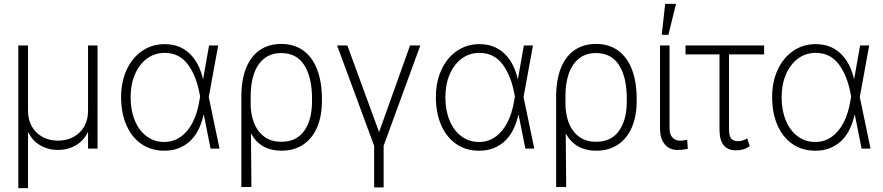

<svg xmlns="http://www.w3.org/2000/svg" viewBox="-20 -764 4541 987"><path d="M74.2 -530.3H124V-193.4Q124 -148.9 143.6 -114.3Q163.1 -79.6 198 -60.3Q232.9 -41 278.3 -41Q323.2 -41 358.4 -60.3Q393.6 -79.6 413.1 -114.3Q432.6 -148.9 432.6 -193.4V-530.3H481.4V0H432.6V-82H429.7Q410.2 -40.5 369.4 -16.8Q328.6 6.8 278.3 6.8Q227.5 6.8 187 -16.8Q146.5 -40.5 127 -82H124V203.1H74.2Z M602.5 -264.6Q602.5 -343.3 631.1 -405.3Q659.7 -467.3 710.7 -502.2Q761.7 -537.1 826.2 -537.1Q903.3 -537.1 953.9 -489.5Q1004.4 -441.9 1023.9 -356L1054.7 -530.3H1101.6L1053.2 -265.1L1108.4 0H1062.5L1027.8 -173.8H1026.4Q1005.4 -80.1 951.9 -34.2Q898.4 11.7 823.2 10.7Q756.8 10.7 706.8 -23.9Q656.7 -58.6 629.6 -121.1Q602.5 -183.6 602.5 -264.6ZM824.2 -34.2Q871.1 -34.2 908.2 -60.3Q945.3 -86.4 970 -134Q994.6 -181.6 1004.9 -246.1L1008.8 -268.1L1005.9 -282.2Q988.8 -376 944.8 -434.1Q900.9 -492.2 826.2 -492.2Q775.4 -492.2 735.6 -462.9Q695.8 -433.6 673.6 -381.6Q651.4 -329.6 651.4 -263.7Q651.4 -197.3 672.9 -145Q694.3 -92.8 733.6 -63.5Q772.9 -34.2 824.2 -34.2Z M1425.8 -538.1Q1492.7 -538.1 1539.6 -503.9Q1586.4 -469.7 1610.6 -406.2Q1634.8 -342.8 1634.8 -255.9V-243.2Q1634.8 -167.5 1610.4 -110.1Q1585.9 -52.7 1539.1 -21Q1492.2 10.7 1426.8 10.7Q1319.3 10.7 1270 -78.1L1272.5 197.3H1220.7V-266.6Q1220.7 -353 1245.1 -414.1Q1269.5 -475.1 1315.7 -506.6Q1361.8 -538.1 1425.8 -538.1ZM1269 -207.5 1269.5 -208Q1272.9 -159.2 1291 -120.1Q1309.1 -81.1 1343 -58.1Q1377 -35.2 1425.8 -35.2Q1504.4 -35.2 1544.2 -91.8Q1584 -148.4 1584 -243.2V-255.9Q1584 -366.2 1544.4 -428.7Q1504.9 -491.2 1425.8 -491.2Q1373 -491.2 1337.6 -462.6Q1302.2 -434.1 1285.2 -383.5Q1268.1 -333 1268.6 -267.6Z M1765.6 -530.3 1928.7 -85 2087.9 -530.3H2140.6L1952.1 -14.6V199.2H1903.3V-14.6L1712.9 -530.3Z M2220.7 -264.6Q2220.7 -343.3 2249.3 -405.3Q2277.8 -467.3 2328.9 -502.2Q2379.9 -537.1 2444.3 -537.1Q2521.5 -537.1 2572 -489.5Q2622.6 -441.9 2642.1 -356L2672.9 -530.3H2719.7L2671.4 -265.1L2726.6 0H2680.7L2646 -173.8H2644.5Q2623.5 -80.1 2570.1 -34.2Q2516.6 11.7 2441.4 10.7Q2375 10.7 2325 -23.9Q2274.9 -58.6 2247.8 -121.1Q2220.7 -183.6 2220.7 -264.6ZM2442.4 -34.2Q2489.3 -34.2 2526.4 -60.3Q2563.5 -86.4 2588.1 -134Q2612.8 -181.6 2623 -246.1L2627 -268.1L2624 -282.2Q2606.9 -376 2563 -434.1Q2519 -492.2 2444.3 -492.2Q2393.6 -492.2 2353.8 -462.9Q2314 -433.6 2291.7 -381.6Q2269.5 -329.6 2269.5 -263.7Q2269.5 -197.3 2291 -145Q2312.5 -92.8 2351.8 -63.5Q2391.1 -34.2 2442.4 -34.2Z M3043.9 -538.1Q3110.8 -538.1 3157.7 -503.9Q3204.6 -469.7 3228.8 -406.2Q3252.9 -342.8 3252.9 -255.9V-243.2Q3252.9 -167.5 3228.5 -110.1Q3204.1 -52.7 3157.2 -21Q3110.4 10.7 3044.9 10.7Q2937.5 10.7 2888.2 -78.1L2890.6 197.3H2838.9V-266.6Q2838.9 -353 2863.3 -414.1Q2887.7 -475.1 2933.8 -506.6Q2980 -538.1 3043.9 -538.1ZM2887.2 -207.5 2887.7 -208Q2891.1 -159.2 2909.2 -120.1Q2927.2 -81.1 2961.2 -58.1Q2995.1 -35.2 3043.9 -35.2Q3122.6 -35.2 3162.4 -91.8Q3202.1 -148.4 3202.1 -243.2V-255.9Q3202.1 -366.2 3162.6 -428.7Q3123 -491.2 3043.9 -491.2Q2991.2 -491.2 2955.8 -462.6Q2920.4 -434.1 2903.3 -383.5Q2886.2 -333 2886.7 -267.6Z M3421.9 -530.3V-104.5Q3421.9 -73.2 3436.8 -57.1Q3451.7 -41 3474.6 -41Q3487.3 -41 3498.3 -42.7Q3509.3 -44.4 3512.7 -45.9L3515.6 1Q3508.3 2.9 3494.1 4.9Q3480 6.8 3461.9 6.8Q3421.9 6.8 3397.5 -21.7Q3373 -50.3 3373 -104.5V-530.3ZM3399.4 -744.1H3455.1L3416 -585H3381.8Z M3908.2 -484.4H3727.5V-101.6Q3727.5 -64 3739.5 -51Q3751.5 -38.1 3774.4 -38.1Q3786.1 -38.1 3798.6 -42.2Q3811 -46.4 3821.3 -52.7L3834 -12.7Q3816.9 -0.5 3799.3 4.2Q3781.7 8.8 3762.7 8.8Q3721.2 8.8 3700 -17.6Q3678.7 -43.9 3678.7 -98.6V-484.4H3503.9V-530.3H3908.2Z M3949.2 -264.6Q3949.2 -343.3 3977.8 -405.3Q4006.3 -467.3 4057.4 -502.2Q4108.4 -537.1 4172.9 -537.1Q4250 -537.1 4300.5 -489.5Q4351.1 -441.9 4370.6 -356L4401.4 -530.3H4448.2L4399.9 -265.1L4455.1 0H4409.2L4374.5 -173.8H4373Q4352.1 -80.1 4298.6 -34.2Q4245.1 11.7 4169.9 10.7Q4103.5 10.7 4053.5 -23.9Q4003.4 -58.6 3976.3 -121.1Q3949.2 -183.6 3949.2 -264.6ZM4170.9 -34.2Q4217.8 -34.2 4254.9 -60.3Q4292 -86.4 4316.7 -134Q4341.3 -181.6 4351.6 -246.1L4355.5 -268.1L4352.5 -282.2Q4335.4 -376 4291.5 -434.1Q4247.6 -492.2 4172.9 -492.2Q4122.1 -492.2 4082.3 -462.9Q4042.5 -433.6 4020.3 -381.6Q3998 -329.6 3998 -263.7Q3998 -197.3 4019.5 -145Q4041 -92.8 4080.3 -63.5Q4119.6 -34.2 4170.9 -34.2Z"/></svg>

Font: Pretendard JP ExtraLight
Style: Regular
Weight: 200
Designer: Base glyphs from Inter by Rasmus Andersson; Hangeul glyphs from Noto Sans CJK(Source Han Sans) by Jang Soo-young and Kan
Foundry: Kil Hyung-jin
Version: Version 1.309